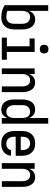

<svg xmlns="http://www.w3.org/2000/svg" viewBox="1106 -1886 787 3040"><g transform="rotate(90 1500.0 -365.5)"><path d="M250 8Q200 8 151.5 -4.5Q103 -17 62 -46V-735H152V-432Q160 -453 173 -471.5Q186 -490 203.5 -503Q221 -516 243 -522Q265 -528 287 -528Q312 -528 336 -521Q360 -514 379.5 -498.5Q399 -483 412 -462Q425 -441 432.5 -417.5Q440 -394 443 -369.5Q446 -345 446 -320V-200Q446 -173 441.5 -146Q437 -119 426 -94.5Q415 -70 396.5 -49.5Q378 -29 354.5 -15.5Q331 -2 304 3Q277 8 250 8ZM250 -72Q274 -72 296 -81.5Q318 -91 332 -110Q346 -129 351 -152.5Q356 -176 356 -200V-320Q356 -343 351 -366.5Q346 -390 332 -409Q318 -428 296 -438Q274 -448 251 -448Q236 -448 221 -444Q206 -440 193.5 -430.5Q181 -421 173 -408Q165 -395 160 -380.5Q155 -366 153.5 -350.5Q152 -335 152 -320V-89Q175 -79 200 -75.5Q225 -72 250 -72Z M575 0V-80H712V-440H589V-520H802V-80H925V0ZM757 -601Q743 -601 729.5 -605Q716 -609 706 -619Q696 -629 692 -642.5Q688 -656 688 -670Q688 -684 692 -697.5Q696 -711 706 -721Q716 -731 729.5 -735Q743 -739 757 -739Q771 -739 784.5 -735Q798 -731 808 -721Q818 -711 822 -697.5Q826 -684 826 -670Q826 -656 822 -642.5Q818 -629 808 -619Q798 -609 784.5 -605Q771 -601 757 -601Z M1062 0V-520H1152V-432Q1160 -453 1172.5 -471.5Q1185 -490 1203 -503Q1221 -516 1242.5 -522Q1264 -528 1286 -528Q1310 -528 1334 -520.5Q1358 -513 1376 -497.5Q1394 -482 1406.5 -460.5Q1419 -439 1426 -416Q1433 -393 1435.5 -368.5Q1438 -344 1438 -320V0H1348V-320Q1348 -335 1346.5 -350.5Q1345 -366 1340 -380Q1335 -394 1327 -407.5Q1319 -421 1307 -430.5Q1295 -440 1280 -444Q1265 -448 1250 -448Q1235 -448 1220 -444Q1205 -440 1193 -430.5Q1181 -421 1173 -407.5Q1165 -394 1160 -380Q1155 -366 1153.5 -350.5Q1152 -335 1152 -320V0Z M1713 8Q1688 8 1664 1Q1640 -6 1620.5 -21.5Q1601 -37 1588 -58Q1575 -79 1567.5 -102.5Q1560 -126 1557 -150.5Q1554 -175 1554 -200V-320Q1554 -345 1557 -369.5Q1560 -394 1567.5 -417.5Q1575 -441 1588 -462Q1601 -483 1620.5 -498.5Q1640 -514 1664 -521Q1688 -528 1713 -528Q1735 -528 1757 -522Q1779 -516 1796.5 -503Q1814 -490 1827 -471.5Q1840 -453 1848 -432V-735H1938V0H1848V-88Q1840 -67 1827 -48.5Q1814 -30 1796.5 -17Q1779 -4 1757 2Q1735 8 1713 8ZM1749 -72Q1765 -72 1780 -76Q1795 -80 1807 -89.5Q1819 -99 1827 -112Q1835 -125 1840 -139.5Q1845 -154 1846.5 -169.5Q1848 -185 1848 -200V-320Q1848 -335 1846.5 -350.5Q1845 -366 1840 -380.5Q1835 -395 1827 -408Q1819 -421 1806.5 -430.5Q1794 -440 1779 -444Q1764 -448 1749 -448Q1726 -448 1704 -438Q1682 -428 1668 -409Q1654 -390 1649 -366.5Q1644 -343 1644 -320V-200Q1644 -177 1649 -153.5Q1654 -130 1668 -111Q1682 -92 1704 -82Q1726 -72 1749 -72Z M2252 8Q2225 8 2198 3Q2171 -2 2147 -15Q2123 -28 2104.5 -48.5Q2086 -69 2074.5 -94Q2063 -119 2058.5 -146Q2054 -173 2054 -200V-320Q2054 -347 2058.5 -374Q2063 -401 2074 -425.5Q2085 -450 2103.5 -470.5Q2122 -491 2145.5 -504.5Q2169 -518 2196 -523Q2223 -528 2250 -528Q2277 -528 2304 -523Q2331 -518 2354.5 -504.5Q2378 -491 2396.5 -470.5Q2415 -450 2426 -425.5Q2437 -401 2441.5 -374Q2446 -347 2446 -320V-220H2144V-200Q2144 -176 2149.5 -152.5Q2155 -129 2169 -110Q2183 -91 2205.5 -81.5Q2228 -72 2252 -72Q2269 -72 2286.5 -75.5Q2304 -79 2319 -88.5Q2334 -98 2343.5 -113.5Q2353 -129 2354 -146H2444Q2443 -123 2435.5 -101Q2428 -79 2414.5 -60.5Q2401 -42 2382 -28.5Q2363 -15 2342 -6.5Q2321 2 2298 5Q2275 8 2252 8ZM2356 -300V-320Q2356 -344 2351 -367Q2346 -390 2332 -409.5Q2318 -429 2296 -438.5Q2274 -448 2250 -448Q2226 -448 2204 -438.5Q2182 -429 2168 -409.5Q2154 -390 2149 -367Q2144 -344 2144 -320V-300Z M2562 0V-520H2652V-432Q2660 -453 2672.5 -471.5Q2685 -490 2703 -503Q2721 -516 2742.5 -522Q2764 -528 2786 -528Q2810 -528 2834 -520.5Q2858 -513 2876 -497.5Q2894 -482 2906.5 -460.5Q2919 -439 2926 -416Q2933 -393 2935.5 -368.5Q2938 -344 2938 -320V0H2848V-320Q2848 -335 2846.5 -350.5Q2845 -366 2840 -380Q2835 -394 2827 -407.5Q2819 -421 2807 -430.5Q2795 -440 2780 -444Q2765 -448 2750 -448Q2735 -448 2720 -444Q2705 -440 2693 -430.5Q2681 -421 2673 -407.5Q2665 -394 2660 -380Q2655 -366 2653.5 -350.5Q2652 -335 2652 -320V0Z"/></g></svg>

Font: Iosevka SS18 Medium
Style: Regular
Weight: 500
Monospace: yes
Designer: Belleve Invis
Foundry: Belleve Invis
Version: Version 25.1.1; ttfautohint (v1.8.4)